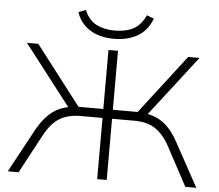

<svg xmlns="http://www.w3.org/2000/svg" viewBox="-59 -978 1189 1044"><g transform="rotate(5 535.0 -455.5)"><path d="M21 0 151 -240Q176 -284 204.5 -314Q233 -344 268.5 -360.5Q304 -377 347 -380L330 -361L64 -705H126L385 -368L362 -383H509V-705H561V-383H709L685 -368L944 -705H1006L740 -361L724 -380Q768 -377 803 -360.5Q838 -344 866 -314.5Q894 -285 918 -241L1050 0H990L878 -209Q844 -273 799 -303.5Q754 -334 682 -334H561V0H509V-334H389Q320 -334 274 -305.5Q228 -277 192 -209L80 0ZM533 -768Q481 -768 440.5 -782.5Q400 -797 371 -825.5Q342 -854 328 -896L368 -911Q390 -857 432.5 -835Q475 -813 532 -813Q594 -813 635 -835Q676 -857 701 -911L740 -896Q714 -829 660.5 -798.5Q607 -768 533 -768Z"/></g></svg>

Font: Nunito Sans 7pt SemiExpanded ExtraLight
Style: Regular
Weight: 250
Width: 6
Designer: Vernon Adams
Foundry: Vernon Adams
Version: Version 3.101;gftools[0.9.27]